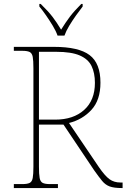

<svg xmlns="http://www.w3.org/2000/svg" viewBox="-20 -951 640 971"><path d="M50 0V-20H93Q118 -20 130 -26Q142 -32 145.5 -51Q149 -70 149 -108V-606Q149 -645 145.5 -663.5Q142 -682 130 -688Q118 -694 93 -694H50V-714H253Q378 -714 433 -672.5Q488 -631 488 -533Q488 -445 442.5 -395.5Q397 -346 329 -329L480 -106Q511 -61 534 -44.5Q557 -28 589 -28H600V0H596Q557 0 535 -8Q513 -16 496.5 -36Q480 -56 456 -90L301 -321H177V-108Q177 -70 180.5 -51Q184 -32 196 -26Q208 -20 233 -20H273V0ZM259 -346Q351 -346 405.5 -395Q460 -444 460 -532Q460 -582 443 -617Q426 -652 383.5 -670.5Q341 -689 264 -689H177V-346ZM271 -771Q263 -794 247 -820.5Q231 -847 213 -873Q195 -899 179 -918V-931H186Q224 -894 245.5 -866Q267 -838 289 -801Q312 -838 333 -866Q354 -894 391 -931H398V-918Q383 -899 364.5 -873Q346 -847 330 -820.5Q314 -794 306 -771Z"/></svg>

Font: Noto Serif Telugu Thin
Style: Regular
Weight: 100
Designer: Jelle Bosma - Monotype Design Team
Foundry: Monotype Imaging Inc.
Version: Version 2.005; ttfautohint (v1.8.4.7-5d5b)